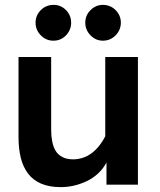

<svg xmlns="http://www.w3.org/2000/svg" viewBox="-20 -758 657 788"><path d="M417 0V-91Q403 -65 382.5 -46Q362 -27 337 -15Q312 -3 285 3.5Q258 10 229 10Q182 10 148.5 -4.5Q115 -19 94.5 -46.5Q74 -74 65 -111.5Q56 -149 56 -196V-524H190V-224Q190 -199 194.5 -176.5Q199 -154 209 -138Q219 -122 237 -113Q255 -104 281 -104Q299 -104 318.5 -110Q338 -116 355 -128.5Q372 -141 386.5 -159Q401 -177 412 -199V-524H546V0ZM126 -665Q126 -695 147.5 -716.5Q169 -738 200 -738Q230 -738 251 -716.5Q272 -695 272 -665Q272 -635 251 -613Q230 -591 199 -591Q169 -591 147.5 -613Q126 -635 126 -665ZM330 -665Q330 -695 351.5 -716.5Q373 -738 402 -738Q433 -738 454.5 -716.5Q476 -695 476 -665Q476 -635 454.5 -613Q433 -591 402 -591Q373 -591 351.5 -613Q330 -635 330 -665Z"/></svg>

Font: Rising Sun
Style: Bold
Weight: 700
Designer: Matt McInerney, Pablo Impallari, Rodrigo Fuenzalida (Raleway font), Stephen Hutchings (Greek), Cristiano Sobral (main ch
Foundry: The Rising Sun Project Authors
Version: Version 4.327; ttfautohint (v1.8.4.7-5d5b-dirty)